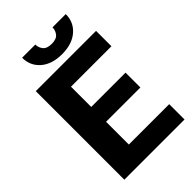

<svg xmlns="http://www.w3.org/2000/svg" viewBox="-264 -995 1090 1090"><g transform="rotate(-45 280.5 -450.0)"><path d="M542 -123V0H58.6V-710.9H542.5V-587.4H217.8V-424.8H493.2V-305.7H217.8V-123ZM381.8 -899.9H488.3Q488.3 -835 440.9 -794.2Q393.6 -753.4 313 -753.4Q231.9 -753.4 184.8 -794.2Q137.7 -835 137.7 -899.9H243.7Q243.7 -875 259.3 -855.7Q274.9 -836.4 313 -836.4Q350.6 -836.4 366.2 -855.7Q381.8 -875 381.8 -899.9Z"/></g></svg>

Font: Vazirmatn RD UI ExtraBold
Style: Regular
Weight: 800
Designer: Saber Rastikerdar
Foundry: Saber Rastikerdar
Version: Version 33.003